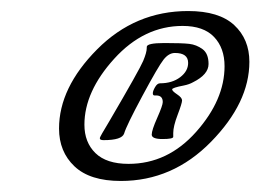

<svg xmlns="http://www.w3.org/2000/svg" viewBox="-20 -487 472 348"><path d="M199 -159Q143 -159 115 -185.5Q87 -212 87 -254Q87 -328 156 -397.5Q225 -467 321 -467Q377 -467 404.5 -441.5Q432 -416 432 -375Q432 -301 362.5 -230Q293 -159 199 -159ZM311 -440Q241 -440 187 -380.5Q133 -321 133 -261Q133 -229 153 -209.5Q173 -190 213 -190Q284 -190 335.5 -248Q387 -306 387 -367Q387 -400 368 -420Q349 -440 311 -440ZM168 -233Q161 -233 161 -236V-237Q161 -239 178 -267Q233 -361 239.5 -376.5Q246 -392 246 -400V-402Q246 -409 278 -409Q310 -409 323 -407.5Q336 -406 347 -398Q358 -390 358 -371Q358 -352 330 -338Q323 -334 313 -332Q292 -328 292 -325Q292 -322 301 -316Q310 -310 310 -305Q310 -300 302 -279Q294 -258 294 -246V-239Q294 -235 274.5 -235Q255 -235 255 -243Q255 -251 265 -273.5Q275 -296 275 -302Q275 -314 263 -314H260Q257 -314 257 -318Q257 -322 261 -329Q265 -336 270 -336Q292 -336 306.5 -347Q321 -358 321 -373Q321 -391 297 -391Q286 -391 276.5 -379Q267 -367 238 -313Q209 -259 205 -245Q201 -233 168 -233Z"/></svg>

Font: Condiment
Style: Regular
Weight: 400
Designer: Angel Koziupa, Alejandro Paul
Foundry: Angel Koziupa, Alejandro Paul
Version: Version 1.001